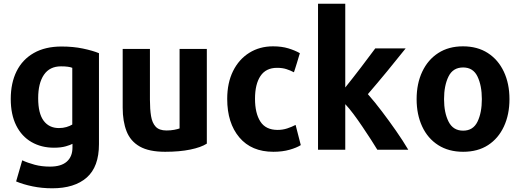

<svg xmlns="http://www.w3.org/2000/svg" viewBox="-20 -800 2808 1036"><path d="M514 -22V-513Q480 -527 427.5 -538Q375 -549 312 -549Q224 -549 162.5 -514Q101 -479 69.5 -415.5Q38 -352 38 -266Q38 -182 67.5 -123Q97 -64 150 -33.5Q203 -3 271 -3Q309 -3 335 -10.5Q361 -18 371 -24V-4Q371 45 340.5 72Q310 99 250 99Q205 99 167.5 89Q130 79 100 65L67 179Q105 195 155.5 205.5Q206 216 262 216Q382 216 448 158Q514 100 514 -22ZM370 -128Q357 -120 338.5 -114.5Q320 -109 298 -109Q245 -109 215.5 -148.5Q186 -188 186 -270Q186 -351 217 -396.5Q248 -442 309 -442Q351 -442 370 -434Z M1096 -25V-536H949V-107Q938 -103 919.5 -99.5Q901 -96 878 -96Q839 -96 820 -116.5Q801 -137 795 -174Q789 -211 789 -262V-536H642V-219Q642 -145 663 -91.5Q684 -38 734 -9.5Q784 19 871 19Q949 19 1007 7Q1065 -5 1096 -25Z M1603 -17 1575 -126Q1554 -115 1529.5 -107Q1505 -99 1478 -99Q1414 -99 1385 -144Q1356 -189 1356 -267Q1356 -346 1385.5 -390Q1415 -434 1475 -434Q1504 -434 1525.5 -427Q1547 -420 1566 -410Q1567 -413 1572 -428Q1577 -443 1582.5 -461.5Q1588 -480 1592.5 -495Q1597 -510 1598 -513Q1572 -528 1536 -539Q1500 -550 1453 -550Q1381 -550 1325 -515Q1269 -480 1237.5 -416.5Q1206 -353 1206 -266Q1206 -136 1271.5 -58.5Q1337 19 1455 19Q1504 19 1542.5 8Q1581 -3 1603 -17Z M2183 8Q2154 -41 2117 -94Q2080 -147 2041 -198.5Q2002 -250 1965 -292Q2015 -350 2069 -415.5Q2123 -481 2169 -539H2005Q1971 -493 1927.5 -436Q1884 -379 1843 -328V-780H1696V8H1843V-238Q1863 -217 1887 -185Q1911 -153 1935.5 -116.5Q1960 -80 1981.5 -47Q2003 -14 2016 8Z M2729 -265Q2729 -349 2698.5 -413.5Q2668 -478 2612 -514Q2556 -550 2478 -550Q2401 -550 2345 -514Q2289 -478 2258.5 -413.5Q2228 -349 2228 -265Q2228 -182 2258 -117.5Q2288 -53 2344.5 -17Q2401 19 2479 19Q2558 19 2613.5 -17Q2669 -53 2699 -117.5Q2729 -182 2729 -265ZM2580 -265Q2580 -192 2556.5 -143.5Q2533 -95 2479 -95Q2425 -95 2400.5 -143.5Q2376 -192 2376 -265Q2376 -338 2400 -387Q2424 -436 2479 -436Q2533 -436 2556.5 -387Q2580 -338 2580 -265Z"/></svg>

Font: Repo Bold
Style: Bold
Weight: 700
Designer: Stefan Peev
Foundry: Context Ltd
Version: Version 1.502